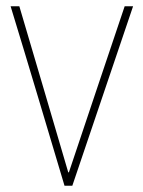

<svg xmlns="http://www.w3.org/2000/svg" viewBox="-20 -596 460 616"><path d="M187 0Q144 -144 101 -288Q58 -432 14 -576H42Q81 -443 120.5 -310Q160 -177 199 -43H201Q246 -177 290.5 -310Q335 -443 380 -576H407L212 0Z"/></svg>

Font: Noto Sans Syriac Thin
Style: Regular
Weight: 100
Designer: Patrick Giasson and the Monotype Design Team
Foundry: Monotype Imaging Inc.
Version: Version 2.000; ttfautohint (v1.8.3) -l 8 -r 50 -G 200 -x 14 